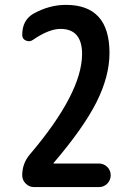

<svg xmlns="http://www.w3.org/2000/svg" viewBox="-20 -760 540 780"><path d="M70.3 -47.9Q70.3 -95.7 100.6 -131.8Q312.5 -380.9 313.5 -540Q313.5 -642.6 225.6 -642.6Q178.7 -642.6 113.3 -597.7Q100.6 -588.9 85.4 -595.2Q70.3 -601.6 70.3 -618.2Q70.3 -677.7 115.2 -704.1Q179.7 -740.2 248 -740.2Q424.8 -740.2 424.8 -544.9Q424.8 -450.2 372.1 -345.2Q319.3 -240.2 198.2 -98.6Q197.3 -97.7 197.3 -96.7Q197.3 -95.7 198.2 -95.7H381.8Q401.4 -95.7 415.5 -82Q429.7 -68.4 429.7 -48.3Q429.7 -28.3 416 -14.2Q402.3 0 381.8 0H118.2Q98.6 0 84.5 -14.2Q70.3 -28.3 70.3 -47.9Z"/></svg>

Font: Rounded Mgen+ 2m medium
Style: Regular
Weight: 500
Designer: [Source Han Sans]
Ryoko NISHIZUKA  (kana & ideographs); Paul D. Hunt (Latin, Greek & Cyrillic); Wenlong ZHANG  (bopomofo
Version: Version 1.059.20150602